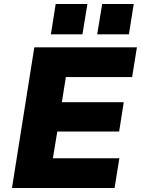

<svg xmlns="http://www.w3.org/2000/svg" viewBox="-20 -942 706 962"><path d="M40 0 152 -705H666L642 -556H310L290 -430H600L577 -283H267L245 -149H578L554 0ZM467 -770 492 -922H650L626 -770ZM235 -770 259 -922H418L393 -770Z"/></svg>

Font: Nunito Sans 8pt Black
Style: Italic
Weight: 900
Italic angle: -9°
Version: Version 3.101;gftools[0.9.27]